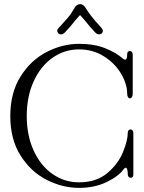

<svg xmlns="http://www.w3.org/2000/svg" viewBox="-20 -913 698 933"><path d="M30 -349Q30 -462 80 -541.5Q130 -621 207 -660.5Q284 -700 364 -700Q438 -700 491.5 -678.5Q545 -657 576 -629Q583 -623 588 -623Q598 -623 598 -650Q598 -658 602 -661.5Q606 -665 611 -665Q617 -665 621 -660.5Q625 -656 625 -648V-548V-458Q625 -447 621 -441Q617 -435 611 -435Q606 -435 602 -441Q598 -447 598 -458Q598 -505 568 -555.5Q538 -606 484.5 -639.5Q431 -673 364 -673Q293 -673 235 -632Q177 -591 143.5 -517.5Q110 -444 110 -349Q110 -255 143.5 -181.5Q177 -108 235 -67.5Q293 -27 364 -27Q448 -27 501 -71.5Q554 -116 577.5 -173.5Q601 -231 601 -269Q601 -276 605 -280Q609 -284 614 -284Q620 -284 624 -279.5Q628 -275 628 -266V-176V-65Q628 -57 624.5 -53Q621 -49 615 -49Q609 -49 605 -53.5Q601 -58 601 -66Q601 -79 598.5 -88.5Q596 -98 590 -98Q587 -98 581 -91Q556 -56 497.5 -28Q439 0 364 0Q284 0 207 -39Q130 -78 80 -157Q30 -236 30 -349ZM258 -764Q258 -768 261.5 -773Q265 -778 269 -782Q273 -786 276 -789Q296 -811 311 -828.5Q326 -846 343 -876Q348 -884 355 -888.5Q362 -893 369 -893Q385 -893 395 -876Q421 -834 461 -791Q469 -782 474.5 -775.5Q480 -769 480 -764Q480 -757 475 -751.5Q470 -746 460 -746Q452 -746 442.5 -755.5Q433 -765 414 -787Q394 -813 369 -840Q344 -813 324 -787Q305 -765 295.5 -755.5Q286 -746 278 -746Q268 -746 263 -751.5Q258 -757 258 -764Z"/></svg>

Font: Hina Mincho
Style: Regular
Weight: 400
Designer: satsuyako
Foundry: satsuyako
Version: Version 1.100